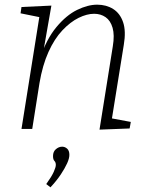

<svg xmlns="http://www.w3.org/2000/svg" viewBox="-20 -552 639 822"><path d="M406 3 463 -354Q471 -402 462 -433Q453 -464 432 -478.5Q411 -493 383 -493Q352 -493 316.5 -475.5Q281 -458 247 -422Q213 -386 187.5 -329.5Q162 -273 149 -196L118 0H72L152 -502L167 -475L68 -495L72 -522L200 -528L163 -317L150 -299Q179 -385 221.5 -436Q264 -487 310 -509.5Q356 -532 396 -532Q435 -532 464.5 -513.5Q494 -495 507 -457Q520 -419 510 -360L457 -31L438 -49L540 -30L535 -2ZM196 250 178 236Q201 204 210 184Q219 164 219 154Q219 143 213 137Q207 131 207 116Q207 97 219.5 86.5Q232 76 246 76Q258 76 267.5 84.5Q277 93 277 111Q277 126 267.5 147Q258 168 240.5 194.5Q223 221 196 250Z"/></svg>

Font: Bitter Thin Light
Style: Italic
Weight: 300
Italic angle: -9°
Version: Version 2.002